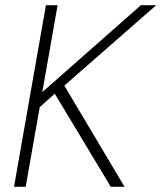

<svg xmlns="http://www.w3.org/2000/svg" viewBox="-20 -720 622 740"><path d="M34 0 157 -700H202L143 -365L523 -700H582L228 -390L460 0H407L191 -359L133 -307L79 0Z"/></svg>

Font: DM Sans 18pt ExtraLight
Style: Italic
Weight: 250
Italic angle: -10°
Designer: Colophon Foundry, Jonny Pinhorn
Foundry: Colophon Foundry
Version: Version 4.004;gftools[0.9.30]